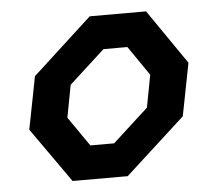

<svg xmlns="http://www.w3.org/2000/svg" viewBox="-43 -576 707 623"><g transform="rotate(-5 310.0 -264.0)"><path d="M169 0H348.5L543.5 -178L577 -349.5L454.5 -527.5H271L77 -349.5L43.5 -178ZM170 -206 190 -311.5 306 -417.5H384L450 -321.5L430 -216L314 -110H236.5Z"/></g></svg>

Font: Monaspace Krypton SemiBold
Style: Italic
Weight: 600
Italic angle: -11°
Designer: Riley Cran & the Lettermatic Team
Foundry: Lettermatic
Version: Version 1.101 (Monaspace Krypton)